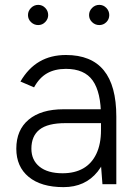

<svg xmlns="http://www.w3.org/2000/svg" viewBox="-20 -757 560 789"><path d="M395 -78V-278Q395 -378 361 -426Q327 -474 251 -474Q205 -474 173 -455.5Q141 -437 120 -398L64 -422Q96 -477 142.5 -504Q189 -531 251 -531Q355 -531 406.5 -468Q458 -405 458 -278V0H401ZM47 -146Q47 -223 98 -265.5Q149 -308 241 -308H396V-251H249Q176 -251 142.5 -224.5Q109 -198 109 -146Q109 -99 142.5 -72Q176 -45 237 -45Q287 -45 322 -65Q357 -85 376 -125Q395 -165 395 -222H432Q432 -115 381 -51.5Q330 12 241 12Q149 12 98 -30Q47 -72 47 -146ZM346 -695Q346 -712 358.5 -724.5Q371 -737 388 -737Q405 -737 417 -724.5Q429 -712 429 -695Q429 -678 417 -666Q405 -654 388 -654Q371 -654 358.5 -666Q346 -678 346 -695ZM95 -695Q95 -712 107.5 -724.5Q120 -737 137 -737Q154 -737 166 -724.5Q178 -712 178 -695Q178 -679 166 -666.5Q154 -654 137 -654Q120 -654 107.5 -666Q95 -678 95 -695Z"/></svg>

Font: 寒蝉端黑体 Light
Style: Regular
Weight: 300
Designer: ChillDuanSans {Warren2060}; 
Source Han Sans {Ryoko NISHIZUKA 西塚涼子 (kana, bopomofo & ideographs); Paul D. Hunt (Latin, G
Foundry: ChillType&Adobe
Version: Version 1.300;Glyphs 3.3 (3306)